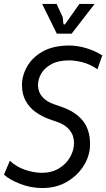

<svg xmlns="http://www.w3.org/2000/svg" viewBox="-23 -940 537 970"><path d="M191 10Q133 10 79 -11Q25 -32 -3 -58L27 -128Q58 -98 102.5 -82.5Q147 -67 189 -67Q238 -67 274.5 -89Q311 -111 331 -146Q351 -181 351 -218Q351 -255 329 -282.5Q307 -310 266 -324L226 -338Q189 -351 157.5 -373.5Q126 -396 107 -430Q88 -464 88 -510Q88 -558 114 -604Q140 -650 193 -680Q246 -710 328 -710Q366 -710 410 -697.5Q454 -685 494 -660L469 -590Q432 -616 393.5 -625.5Q355 -635 327 -635Q272 -635 237 -616Q202 -597 185.5 -568.5Q169 -540 169 -510Q169 -476 190 -451.5Q211 -427 248 -414L283 -402Q357 -377 394.5 -331Q432 -285 432 -212Q432 -155 401 -104.5Q370 -54 316 -22Q262 10 191 10ZM264 -770 190 -920H263L294 -853L297 -822Q298 -816 301.5 -816Q305 -816 309 -822L378 -920H455L339 -770Z"/></svg>

Font: Finlandica
Style: Italic
Weight: 400
Italic angle: -8°
Designer: Niklas Ekholm, Juho Hiilivirta, Jaakko Suomalainen
Foundry: Helsinki Type Studio
Version: Version 1.064